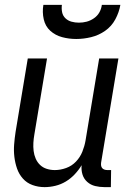

<svg xmlns="http://www.w3.org/2000/svg" viewBox="-20 -760 540 788"><path d="M163 8Q137 8 113.5 -0.5Q90 -9 74 -27Q58 -45 50 -68Q42 -91 39 -116Q36 -141 38 -167Q40 -193 44 -219L94 -520H173L121 -208Q118 -191 117 -174Q116 -157 118 -140.5Q120 -124 126.5 -109Q133 -94 144.5 -83Q156 -72 172 -67Q188 -62 205 -62Q228 -62 251.5 -70.5Q275 -79 292 -97Q309 -115 318 -137.5Q327 -160 331 -183L387 -520H466L395 -93Q394 -86 395 -80Q396 -74 399.5 -70Q403 -66 408.5 -64Q414 -62 421 -62H436L435 8H409Q389 8 370.5 3.5Q352 -1 338 -13.5Q324 -26 318.5 -44Q313 -62 315 -82Q303 -62 286.5 -44.5Q270 -27 250 -15Q230 -3 207.5 2.5Q185 8 163 8ZM293 -600Q263 -600 235 -607.5Q207 -615 186.5 -633.5Q166 -652 159.5 -681Q153 -710 158 -740H234Q232 -724 235 -709.5Q238 -695 248.5 -685Q259 -675 273.5 -671Q288 -667 304 -667Q320 -667 335.5 -671Q351 -675 365.5 -685Q380 -695 388 -709.5Q396 -724 398 -740H474Q469 -710 453.5 -681Q438 -652 411.5 -633.5Q385 -615 354 -607.5Q323 -600 293 -600Z"/></svg>

Font: Iosevka Curly
Style: Italic
Weight: 400
Italic angle: -9°
Monospace: yes
Designer: Belleve Invis
Foundry: Belleve Invis
Version: Version 22.1.2; ttfautohint (v1.8.4)